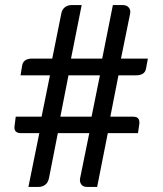

<svg xmlns="http://www.w3.org/2000/svg" viewBox="-20 -737 641 757"><path d="M92 0 135 -212H62Q50 -212 43 -218Q36 -224 37 -237L42 -277H144L177 -440H61L67 -477Q71 -506 107 -506H186L222 -685Q225 -700 236 -708.5Q247 -717 262 -717H302L260 -506H383L425 -717H465Q479 -717 487.5 -707.5Q496 -698 493 -683L457 -506H563L556 -468Q552 -440 516 -440H447L415 -277H504Q521 -277 526 -268.5Q531 -260 529 -246L524 -212H405L363 0H323Q307 0 300 -10.5Q293 -21 296 -35L332 -212H208L173 -34Q169 -16 157.5 -8Q146 0 132 0ZM218 -277H341L374 -440H250Z"/></svg>

Font: Aleo
Style: Regular
Weight: 400
Designer: Alessio Laiso
Foundry: Alessio Laiso
Version: Version 2.001; ttfautohint (v1.8.4.7-5d5b);gftools[0.9.29]